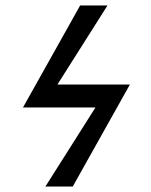

<svg xmlns="http://www.w3.org/2000/svg" viewBox="-20 -682 551 702"><path d="M455 -373H190L373 -662H273L64 -289H329L146 0H246Z"/></svg>

Font: XITS Math
Style: Regular
Weight: 400
Designer: MicroPress Inc., with final additions and corrections provided by Coen Hoffman, Elsevier (retired)
Version: Version 1.108